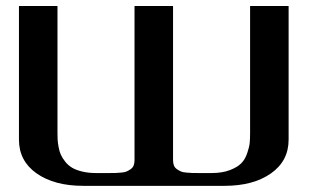

<svg xmlns="http://www.w3.org/2000/svg" viewBox="-20 -603 1040 623"><path d="M916.5 -583.5V-149.9Q916.5 -80.6 859.1 -40.3Q801.8 0 708.5 0H541.5H416.5H250Q156.2 0 98.9 -40.3Q41.5 -80.6 41.5 -149.9V-583.5H166.5V-172.9Q166.5 -159.7 167 -149.9Q167.5 -140.1 170.2 -125.5Q172.9 -110.8 177.7 -100.3Q182.6 -89.8 191.9 -78.1Q201.2 -66.4 213.9 -58.8Q226.6 -51.3 246.6 -46.4Q266.6 -41.5 291.5 -41.5H333.5Q347.7 -41.5 354.7 -41.7Q361.8 -42 373.3 -43Q384.8 -43.9 390.9 -46.6Q397 -49.3 403.8 -54Q410.6 -58.6 413.6 -65.9Q416.5 -73.2 416.5 -83.5V-583.5H541.5V-83.5Q541.5 -73.2 544.4 -65.9Q547.4 -58.6 554.2 -54Q561 -49.3 567.1 -46.6Q573.2 -43.9 585 -43Q596.7 -42 603.8 -41.7Q610.8 -41.5 625 -41.5H666.5Q701.2 -41.5 725.8 -51Q750.5 -60.5 762.9 -73.2Q775.4 -85.9 782.2 -106.2Q789.1 -126.5 790.3 -139.9Q791.5 -153.3 791.5 -172.9V-583.5Z"/></svg>

Font: Gputeks
Style: Bold
Weight: 600
Width: 8
Version: Version 0.9